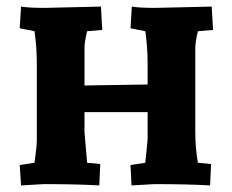

<svg xmlns="http://www.w3.org/2000/svg" viewBox="-20 -560 707 584"><path d="M422 -65 429 -135V-219H237V-158Q237 -153 245 -65L285 -61L282 4Q214 0 113 0L44 4L40 -58L85 -65Q92 -114 92 -135V-366Q92 -416 85 -465L40 -474L44 -540Q68 -536 115 -536L287 -540L291 -469L245 -465Q237 -433 237 -414V-300L429 -303V-366Q429 -416 422 -465L377 -474L381 -540Q404 -536 451 -536L624 -540L628 -469L582 -465Q574 -433 574 -414V-158Q574 -109 582 -65L622 -61L619 4Q550 0 450 0L380 4L377 -58Z"/></svg>

Font: Andada SC
Style: Bold
Weight: 700
Designer: Carolina Giovagnoli
Foundry: Carolina Giovagnoli
Version: Version 1.003